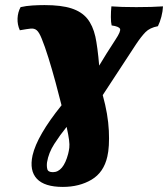

<svg xmlns="http://www.w3.org/2000/svg" viewBox="-20 -486 661 755"><path d="M227 249Q155 249 125 217Q95 185 108 125Q126 47 222 -72Q212 -112 198.5 -162Q185 -212 170.5 -258.5Q156 -305 144 -334Q134 -359 124.5 -367Q115 -375 100.5 -373.5Q86 -372 58 -367Q48 -389 49 -413.5Q50 -438 61 -458Q83 -463 107.5 -464.5Q132 -466 155 -466Q221 -466 261 -453Q301 -440 323 -413Q345 -386 355 -342Q359 -324 363 -294Q367 -264 370 -228Q384 -252 399 -275.5Q414 -299 434 -330Q456 -363 452 -372.5Q448 -382 419 -386Q416 -398 416 -419.5Q416 -441 418 -461Q454 -458 516 -458Q579 -458 621 -461Q620 -441 614.5 -420Q609 -399 601 -383Q569 -377 552 -359.5Q535 -342 515 -312L384 -112Q405 -36 408 28Q411 92 402 130Q388 192 340 220.5Q292 249 227 249ZM165 152Q163 167 166 179Q169 191 188 191Q229 191 248 119Q251 107 252.5 95Q254 83 251.5 64Q249 45 242 13Q216 45 193.5 80Q171 115 165 152Z"/></svg>

Font: Vollkorn Black
Style: Italic
Weight: 900
Italic angle: -11°
Designer: Friedrich Althausen
Foundry: Friedrich Althausen
Version: Version 5.000; ttfautohint (v1.8.3)